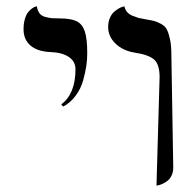

<svg xmlns="http://www.w3.org/2000/svg" viewBox="-20 -579 585 605"><path d="M179.2 -243.2 172.9 -250Q217.8 -283.2 217.8 -360.8Q217.8 -385.3 197 -399.4Q176.3 -413.6 139.2 -415Q98.6 -416.5 76.4 -435.3Q54.2 -454.1 54.2 -486.8Q54.2 -505.4 58.6 -519.8Q63 -534.2 69.1 -541.3Q75.2 -548.3 81.3 -552.7Q87.4 -557.1 91.8 -558.1L96.2 -559.1Q98.1 -545.4 104.5 -537.1Q110.8 -528.8 122.8 -525.6Q134.8 -522.5 143.1 -521.7Q151.4 -521 167 -521Q203.1 -521 221.2 -512.2Q239.3 -503.4 247.1 -480.5Q254.9 -457.5 254.9 -411.1Q254.9 -391.6 252 -371.3Q249 -351.1 241.9 -325.4Q234.9 -299.8 218.5 -277.6Q202.1 -255.4 179.2 -243.2ZM473.1 5.9 482.9 -335.9Q482.9 -376.5 465.3 -391.6Q447.8 -406.7 404.8 -413.1Q367.7 -418.9 344.2 -441.4Q320.8 -463.9 320.8 -494.1Q320.8 -509.8 326.2 -522.2Q331.5 -534.7 339.1 -541.3Q346.7 -547.9 354 -552.2Q361.3 -556.6 366.7 -557.6L372.1 -559.1Q374 -548.8 380.4 -541.3Q386.7 -533.7 397.7 -529.3Q408.7 -524.9 415.5 -522.9Q422.4 -521 434.1 -519Q454.6 -515.6 464.6 -513.2Q474.6 -510.7 487.5 -503.7Q500.5 -496.6 506.1 -485.4Q511.7 -474.1 515.9 -454.3Q520 -434.6 520 -405.8L525.9 -50.8Q525.9 -36.6 520.5 -25.6Q515.1 -14.6 507.3 -8.8Q499.5 -2.9 491.7 0.5Q483.9 3.9 478.5 4.9Z"/></svg>

Font: Linear Smooth
Style: Regular
Weight: 400
Designer: Philipp H. Poll, Flanker
Foundry: Philipp H. Poll, reworked by Flanker
Version: Version 1.061 | FøM Fix